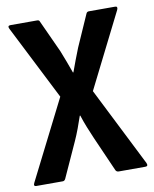

<svg xmlns="http://www.w3.org/2000/svg" viewBox="-76 -714 619 772"><g transform="rotate(-10 233.0 -327.5)"><path d="M10 0Q-3 0 4 -14L167 -337L13 -641Q6 -655 20 -655H129Q137 -655 139 -648L199 -517Q208 -494 217 -470.5Q226 -447 234 -424H236Q244 -447 253.5 -471.5Q263 -496 272 -519L329 -648Q332 -655 340 -655H447Q459 -655 453 -641L300 -336L462 -14Q468 0 455 0H346Q338 0 334 -7L271 -150Q261 -173 251 -198Q241 -223 233 -248H231Q223 -224 213.5 -198.5Q204 -173 194 -151L129 -8Q125 0 118 0Z"/></g></svg>

Font: Sofia Sans Condensed
Style: Bold
Weight: 700
Designer: Botio Nikoltchev, Ani Petrova
Foundry: lettersoup
Version: Version 4.101; ttfautohint (v1.8.4.7-5d5b)